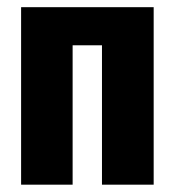

<svg xmlns="http://www.w3.org/2000/svg" viewBox="-20 -504 477 524"><path d="M37.6 -484.4V0H178.2V-380.4H258.3V0H399.4V-484.4Z"/></svg>

Font: Roboto Flex
Style: wght 700 wdth 25 opsz 34 GRAD 0.00 slnt 0.00 XTRA 468 XOPQ 96 YOPQ 79 YTLC 514 YTUC 712 YTAS 750 YTDE -203.00 YTFI 738
Weight: 700
Width: 1
Designer: Berlow after Robertson
Foundry: Google
Version: Version 3.100